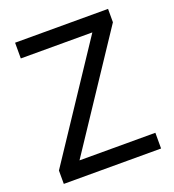

<svg xmlns="http://www.w3.org/2000/svg" viewBox="-130 -816 833 918"><g transform="rotate(-20 286.0 -357.0)"><path d="M533 0H38V-68L414 -634H50V-714H523V-646L147 -80H533Z"/></g></svg>

Font: Noto Sans Kaithi
Style: Regular
Weight: 400
Designer: Monotype Design Team
Foundry: Monotype Imaging Inc.
Version: Version 2.005; ttfautohint (v1.8.4.7-5d5b)